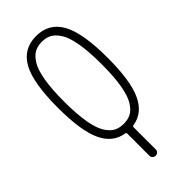

<svg xmlns="http://www.w3.org/2000/svg" viewBox="-294 -804 1089 1089"><g transform="rotate(-45 250.0 -260.0)"><path d="M308.1 -681.2Q283.2 -694.3 250 -694.3Q216.8 -694.3 191.9 -681.2Q167 -668 145 -633.8Q123 -599.6 111.3 -532.2Q99.6 -464.8 99.6 -364.7Q99.6 -264.6 111.3 -197.3Q123 -129.9 145 -95.7Q167 -61.5 191.9 -48.8Q216.8 -36.1 250 -36.1Q283.2 -36.1 308.1 -48.8Q333 -61.5 355 -95.7Q377 -129.9 388.7 -197.3Q400.4 -264.6 400.4 -364.7Q400.4 -464.8 388.7 -532.2Q377 -599.6 355 -633.8Q333 -668 308.1 -681.2ZM216.8 7.8Q131.8 -4.9 90.8 -92.8Q49.8 -180.7 49.8 -365.2Q49.8 -565.4 98.6 -652.8Q147.5 -740.2 250 -740.2Q352.5 -740.2 401.4 -652.8Q450.2 -565.4 450.2 -365.2Q450.2 -181.6 409.2 -93.3Q368.2 -4.9 283.2 7.8Q275.4 9.8 275.4 16.6V195.3Q275.4 206.1 267.6 212.9Q259.8 219.7 250 219.7Q240.2 219.7 232.4 212.9Q224.6 206.1 224.6 195.3V16.6Q224.6 9.8 216.8 7.8Z"/></g></svg>

Font: Rounded-X Mgen+ 2m light
Style: Regular
Weight: 200
Designer: [Source Han Sans]
Ryoko NISHIZUKA  (kana & ideographs); Paul D. Hunt (Latin, Greek & Cyrillic); Wenlong ZHANG  (bopomofo
Version: Version 1.059.20150602